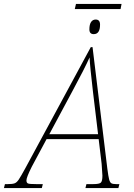

<svg xmlns="http://www.w3.org/2000/svg" viewBox="-80 -953 678 973"><path d="M525 -20 520 0H353L358 -20H393Q423 -20 431 -27.5Q439 -35 439 -63Q439 -67 435 -123L420 -248H156L81 -108Q54 -54 54 -39Q54 -26 62.5 -23Q71 -20 103 -20H137L132 0H-60L-55 -20H-40Q-17 -20 -6 -24Q5 -28 15 -43Q25 -58 47 -98L380 -714H389L464 -98Q469 -59 473 -44Q477 -29 484 -24.5Q491 -20 509 -20ZM417 -273 391 -489Q376 -616 374 -662Q349 -606 288 -493L170 -273ZM305 -933H536L531 -907H299ZM373 -804Q373 -829 381.5 -841.5Q390 -854 405 -854Q427 -854 427 -828Q427 -780 395 -780Q373 -780 373 -804Z"/></svg>

Font: Noto Serif NarrowThin
Style: Italic
Weight: 250
Width: 4
Italic angle: -12°
Designer: Monotype Design Team
Foundry: Monotype Imaging Inc.
Version: Version 1.001